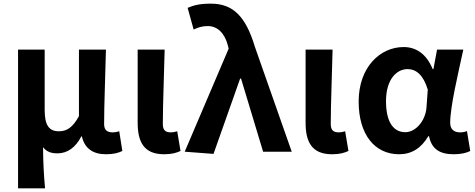

<svg xmlns="http://www.w3.org/2000/svg" viewBox="-20 -832 2607 1053"><path d="M79 201H227C220 120 217 66 216 -25C237 3 265 9 296 9C349 9 395 -23 426 -84H429C444 -19 488 14 562 14C605 14 630 6 651 -4L634 -112C622 -108 609 -106 599 -106C569 -106 551 -117 551 -152C551 -257 558 -423 561 -560H413V-195C378 -131 345 -112 303 -112C249 -112 225 -145 225 -229V-560H79Z M880 14C924 14 948 6 970 -4L952 -112C940 -108 927 -106 918 -106C888 -106 873 -117 873 -152C873 -257 880 -423 883 -560H735V-159C735 -54 769 14 880 14Z M1151 12 1297 -401H1302L1423 0H1580L1378 -575C1329 -738 1261 -812 1137 -812C1074 -812 1043 -803 1009 -789L1042 -670C1066 -681 1086 -689 1120 -689C1171 -689 1212 -652 1230 -582L1234 -565L993 0Z M1801 14C1845 14 1869 6 1891 -4L1873 -112C1861 -108 1848 -106 1839 -106C1809 -106 1794 -117 1794 -152C1794 -257 1801 -423 1804 -560H1656V-159C1656 -54 1690 14 1801 14Z M2169 14C2237 14 2290 -19 2329 -85H2333C2347 -14 2393 14 2468 14C2510 14 2540 6 2559 -4L2541 -113C2528 -108 2515 -106 2504 -106C2472 -106 2449 -121 2449 -158C2449 -248 2492 -425 2521 -560H2377L2357 -453H2353C2318 -539 2259 -574 2194 -574C2064 -574 1947 -463 1947 -275C1947 -93 2036 14 2169 14ZM2203 -107C2138 -107 2097 -162 2097 -277C2097 -398 2156 -453 2215 -453C2262 -453 2301 -422 2326 -341L2319 -242C2313 -168 2259 -107 2203 -107Z"/></svg>

Font: Noto Sans Japanese Bold
Style: Bold
Weight: 700
Designer: Ryoko NISHIZUKA (kana & ideographs); Paul D. Hunt (Latin, Greek & Cyrillic); Wenlong ZHANG (bopomofo); Sandoll Communica
Foundry: Adobe Systems Incorporated
Version: Version 1.000;PS 1;hotconv 1.0.78;makeotf.lib2.5.61930